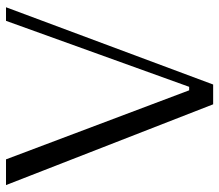

<svg xmlns="http://www.w3.org/2000/svg" viewBox="-66 -674 740 649"><g transform="rotate(-90 304.5 -350.0)"><path d="M275.9 0 2.9 -700.2H89.8L323.2 -81.1H335L558.1 -700.2H604L342.8 0Z"/></g></svg>

Font: Ribes
Style: Regular
Weight: 400
Designer: Luigi Gorlero
Foundry: Collletttivo
Version: Version 2.100;Glyphs 3.2 (3217)